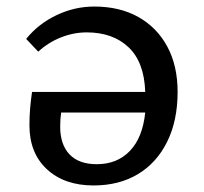

<svg xmlns="http://www.w3.org/2000/svg" viewBox="-20 -553 623 587"><path d="M266 14Q177 14 123.5 -35.5Q70 -85 70 -170Q70 -196 72 -220.5Q74 -245 78 -272H424Q421 -363 373 -408.5Q325 -454 245 -454Q205 -454 166 -438.5Q127 -423 97 -395L60 -434Q97 -480 152.5 -506.5Q208 -533 268 -533Q346 -533 403 -501Q460 -469 491.5 -410.5Q523 -352 523 -272Q523 -184 491 -119.5Q459 -55 401.5 -20.5Q344 14 266 14ZM276 -51Q338 -51 377 -91.5Q416 -132 424 -209H167Q164 -190 164 -166Q164 -111 192.5 -81Q221 -51 276 -51Z"/></svg>

Font: Literata 7pt
Style: Regular
Weight: 400
Designer: Latin by Veronika Burian and Jose Scaglione. Greek by Irene Vlachou. Cyrillic by Vera Evstafieva.
Foundry: TypeTogether
Version: Version 3.002